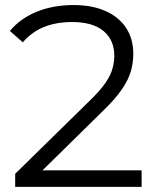

<svg xmlns="http://www.w3.org/2000/svg" viewBox="-20 -726 608 746"><path d="M39 0V-50.7L330.1 -336.2Q370 -374.9 390.2 -404.7Q410.4 -434.4 417.2 -460Q424.1 -485.5 424.1 -509.4Q424.1 -570.4 382.3 -605.4Q340.5 -640.4 260.3 -640.4Q198.5 -640.4 150.8 -621.1Q103.2 -601.8 68.6 -561.6L18.4 -605.6Q58.5 -654.2 122.5 -680.3Q186.5 -706.4 265.9 -706.4Q337 -706.4 389.2 -683.5Q441.4 -660.6 469.7 -618Q497.9 -575.5 497.9 -516.6Q497.9 -483.1 488.7 -450.2Q479.5 -417.4 454.9 -380.8Q430.4 -344.2 383.2 -298.2L116.4 -35.9L96.5 -64.3H530.3V0Z"/></svg>

Font: Montserrat Alternates Thin
Style: Regular
Weight: 100
Designer: Julieta Ulanovsky
Foundry: Julieta Ulanovsky
Version: Version 9.000